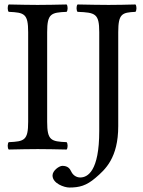

<svg xmlns="http://www.w3.org/2000/svg" viewBox="-20 -667 638 859"><path d="M509 -523C509 -606 526 -611 586 -614C592 -620 592 -641 586 -647C548 -646 504.7 -645 466 -645C429.7 -645 377 -646 327 -647C321 -641 321 -620 327 -614C407 -611 424 -606 424 -523V-81C424 99 372 127 339 127C319.9 127 305.7 115.2 298.7 100.5C292.7 87.8 283.9 75 259 75C245 75 215 96 215 118C215 154 268 172 290 172C335 172 366 164 407 129C450.7 91.7 509 40 509 -103ZM191 -122V-523C191 -606 208 -611 278 -614C284 -620 284 -641 278 -647C234 -646 186.5 -645 148 -645C114.5 -645 66 -646 19 -647C13 -641 13 -620 19 -614C89 -611 106 -606 106 -523V-122C106 -39 89 -34 19 -31C13 -25 13 -4 19 2C64 1 112.7 0 149 0C184.6 0 233 1 278 2C284 -4 284 -25 278 -31C208 -34 191 -39 191 -122Z"/></svg>

Font: Libertinus Serif
Style: Regular
Weight: 400
Designer: Philipp H. Poll
Foundry: Khaled Hosny
Version: Version 6.2